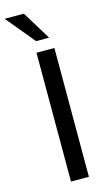

<svg xmlns="http://www.w3.org/2000/svg" viewBox="-177 -968 569 1015"><g transform="rotate(-15 107.5 -461.0)"><path d="M78 0V-705H176V0ZM92 -765 -38 -922H67L163 -765Z"/></g></svg>

Font: Nunito Sans 10pt Condensed SemiBold
Style: Regular
Weight: 600
Width: 3
Designer: Vernon Adams
Foundry: Vernon Adams
Version: Version 3.101;gftools[0.9.27]